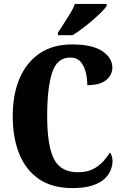

<svg xmlns="http://www.w3.org/2000/svg" viewBox="-20 -951 631 981"><path d="M349 10Q247 10 179.5 -36Q112 -82 78.5 -164.5Q45 -247 45 -358Q45 -467 79.5 -549Q114 -631 181.5 -677.5Q249 -724 348 -724Q452 -724 503 -689.5Q554 -655 554 -606Q554 -568 522.5 -542Q491 -516 426 -516Q426 -550 418 -582Q410 -614 391.5 -635.5Q373 -657 339 -657Q271 -657 246 -579Q221 -501 221 -358Q221 -207 255.5 -139Q290 -71 378 -71Q423 -71 454 -86.5Q485 -102 506.5 -125.5Q528 -149 542 -172Q548 -165 551.5 -152Q555 -139 555 -128Q555 -107 546 -83Q537 -59 515 -38Q493 -17 452.5 -3.5Q412 10 349 10ZM276 -784Q289 -805 306 -830.5Q323 -856 339 -882.5Q355 -909 363 -931H525V-921Q517 -908 497.5 -888.5Q478 -869 452.5 -847Q427 -825 400 -805Q373 -785 351 -771H276Z"/></svg>

Font: Noto Serif Tamil ExtraCondensed Black
Style: Regular
Weight: 900
Width: 2
Designer: Indian Type Foundry, Tom Grace, and the Monotype Design Team
Foundry: Monotype Imaging Inc.
Version: Version 2.004; ttfautohint (v1.8.4.7-5d5b)